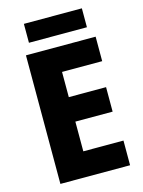

<svg xmlns="http://www.w3.org/2000/svg" viewBox="-130 -955 767 1030"><g transform="rotate(-15 254.0 -440.0)"><path d="M461 0H74V-714H461V-578H238V-438H445V-302H238V-137H461ZM429 -880V-775H107V-880Z"/></g></svg>

Font: Noto Sans Khmer UI SemiCondensed ExtraBold
Style: Regular
Weight: 800
Width: 4
Designer: Danh Hong and the Monotype Design Team
Foundry: Monotype Imaging Inc.
Version: Version 2.002; ttfautohint (v1.8.4.7-5d5b)